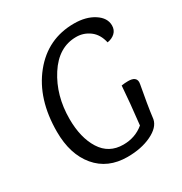

<svg xmlns="http://www.w3.org/2000/svg" viewBox="-161 -792 872 921"><g transform="rotate(-30 274.5 -331.5)"><path d="M428 -301Q446 -304 465 -304Q509 -304 509 -273Q509 -267 504 -241Q499 -215 491.5 -170.5Q484 -126 479 -85Q471 -44 415 -17Q359 10 282 10Q173 10 110.5 -64.5Q48 -139 48 -264Q48 -445 140 -559Q232 -673 378 -673Q444 -673 488 -644.5Q532 -616 532 -574Q532 -549 515.5 -533.5Q499 -518 473 -514Q462 -563 429 -587.5Q396 -612 355 -612Q257 -612 194 -514Q131 -416 131 -287Q131 -183 172.5 -117Q214 -51 294 -51Q360 -51 408 -91Q422 -214 428 -301Z"/></g></svg>

Font: Overlock
Style: Italic
Weight: 400
Designer: Dario Muhafara
Foundry: Dario Manuel Muhafara
Version: Version 1.002